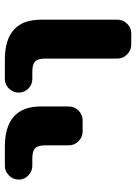

<svg xmlns="http://www.w3.org/2000/svg" viewBox="95 -655 560 790"><g transform="rotate(-90 375.0 -260.0)"><path d="M445 -407Q422 -407 405.5 -423.5Q389 -440 389 -463Q389 -486 405.5 -503Q422 -520 445 -520H524Q689 -520 689 -372V-57Q689 -34 672.5 -17Q656 0 633 0H586Q563 0 546 -17Q529 -34 529 -57V-354Q529 -384 517 -395.5Q505 -407 475 -407ZM88 -407Q65 -407 48 -423.5Q31 -440 31 -463Q31 -486 48 -503Q65 -520 88 -520H166Q332 -520 332 -372V-257Q332 -234 315 -217Q298 -200 275 -200H229Q206 -200 189 -217Q172 -234 172 -257V-354Q172 -384 160 -395.5Q148 -407 118 -407Z"/></g></svg>

Font: Rounded Mplus 1c ExtraBold
Style: Regular
Weight: 800
Version: Version 1.059.20150529